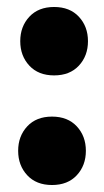

<svg xmlns="http://www.w3.org/2000/svg" viewBox="-20 -513 298 550"><path d="M38 -395Q38 -437 64 -465Q90 -493 135 -493Q180 -493 206 -465Q232 -437 232 -395Q232 -353 206 -325Q180 -297 135 -297Q90 -297 64 -325Q38 -353 38 -395ZM32 -81Q32 -123 58 -151Q84 -179 129 -179Q174 -179 200 -151Q226 -123 226 -81Q226 -39 200 -11Q174 17 129 17Q84 17 58 -11Q32 -39 32 -81Z"/></svg>

Font: Baloo Chettan 2 ExtraBold
Style: Regular
Weight: 800
Designer: Maithili Shingre, Unnati Kotecha and Ek Type
Foundry: Ek Type
Version: Version 1.640;hotconv 1.0.111;makeotfexe 2.5.65597; ttfautoh